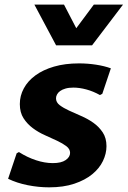

<svg xmlns="http://www.w3.org/2000/svg" viewBox="-20 -802 553 832"><path d="M52.2 -137.7 62 -143.1Q98.1 -120.1 136 -107.7Q173.8 -95.2 209 -95.2Q245.6 -95.2 264.6 -108.4Q283.7 -121.6 283.7 -139.6Q283.7 -156.2 267.6 -168.5Q251.5 -180.7 227.3 -192.1Q203.1 -203.6 174.8 -216.1Q146.5 -228.5 122.3 -246.6Q98.1 -264.6 82 -289.6Q65.9 -314.5 65.9 -351.1Q65.9 -387.2 83.3 -419.2Q100.6 -451.2 133.5 -475.3Q166.5 -499.5 214.1 -513.4Q261.7 -527.3 322.3 -527.3Q359.9 -527.3 396.2 -521.7Q432.6 -516.1 460.4 -505.9L423.3 -395.5L413.1 -390.1Q384.3 -406.2 354.5 -414.3Q324.7 -422.4 297.9 -422.4Q277.8 -422.4 263.7 -418.2Q249.5 -414.1 240.5 -407.5Q231.4 -400.9 227.1 -392.6Q222.7 -384.3 222.7 -376Q222.7 -358.4 238.8 -346.2Q254.9 -334 279.3 -322.8Q303.7 -311.5 332 -299.3Q360.4 -287.1 384.8 -269.8Q409.2 -252.4 425.3 -228Q441.4 -203.6 441.4 -168.5Q441.4 -136.2 426 -104.2Q410.6 -72.3 379.6 -46.9Q348.6 -21.5 302 -5.9Q255.4 9.8 192.9 9.8Q147 9.8 100.1 0.5Q53.2 -8.8 15.1 -27.3ZM513.2 -782.2 378.9 -605.5H223.1L128.9 -782.2H257.3L310.5 -679.7L386.7 -782.2Z"/></svg>

Font: Proza Libre
Style: Bold Italic
Weight: 700
Designer: Jasper de Waard
Foundry: Jasper de Waard
Version: Version 1.000; ttfautohint (v1.4.1.8-43bc)